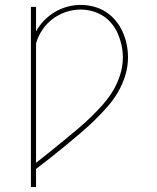

<svg xmlns="http://www.w3.org/2000/svg" viewBox="-20 -763 640 783"><path d="M106 0V-735H127V-635Q140 -659 160 -679.5Q180 -700 203.5 -714Q227 -728 254.5 -735.5Q282 -743 309 -743Q336 -743 362.5 -736Q389 -729 411.5 -714.5Q434 -700 451.5 -679Q469 -658 480 -633.5Q491 -609 496.5 -582.5Q502 -556 502 -529Q502 -491 490.5 -454Q479 -417 459.5 -384.5Q440 -352 414.5 -323.5Q389 -295 361.5 -268.5Q334 -242 305 -217.5Q276 -193 246.5 -168.5Q217 -144 187 -120.5Q157 -97 127 -74V0ZM127 -99Q155 -121 183 -143.5Q211 -166 239 -189Q267 -212 294.5 -235Q322 -258 348 -283Q374 -308 398 -335Q422 -362 440.5 -392.5Q459 -423 470 -458Q481 -493 481 -529Q481 -553 476 -577Q471 -601 461.5 -623.5Q452 -646 436.5 -665.5Q421 -685 400.5 -698Q380 -711 356.5 -717.5Q333 -724 308 -724Q278 -724 248.5 -714Q219 -704 194.5 -685.5Q170 -667 152.5 -641Q135 -615 127 -586Z"/></svg>

Font: Iosevka Slab Thin Extended
Style: Regular
Weight: 100
Width: 7
Monospace: yes
Designer: Belleve Invis
Foundry: Belleve Invis
Version: Version 11.1.1; ttfautohint (v1.8.3)